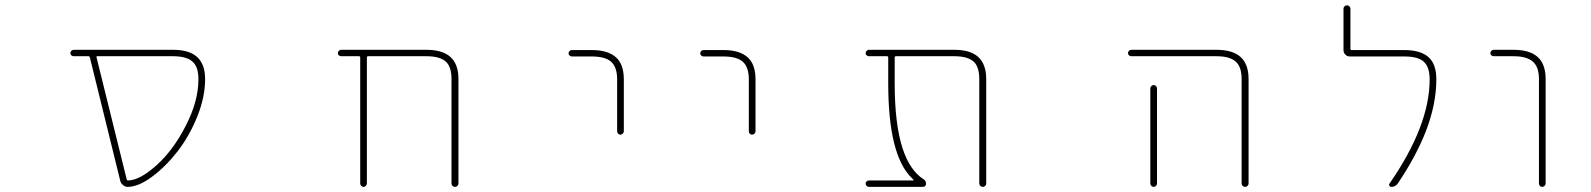

<svg xmlns="http://www.w3.org/2000/svg" viewBox="-20 -733 6040 729"><path d="M465.8 -23.4Q465.8 -23.4 464.8 -23.4Q455.1 -23.4 447.3 -30.3Q438.5 -37.1 436.5 -46.9L321.3 -514.6Q320.3 -519.5 315.4 -519.5H259.8Q254.9 -519.5 251 -522.9Q247.1 -526.4 247.1 -531.2Q247.1 -536.1 251 -540Q254.9 -543.9 259.8 -543.9H637.7Q699.2 -543.9 729 -516.1Q758.8 -488.3 758.8 -432.6Q758.8 -364.3 728.5 -289.1Q698.2 -214.8 653.3 -157.2Q608.4 -99.6 556.6 -61.5Q506.8 -24.4 465.8 -23.4ZM460.9 -52.7Q461.9 -47.9 465.8 -47.9Q509.8 -47.9 574.2 -105.5Q637.7 -162.1 685.5 -255.9Q733.4 -348.6 733.4 -432.6Q733.4 -479.5 710.9 -499Q688.5 -519.5 637.7 -519.5H349.6Q344.7 -519.5 346.7 -514.6Z M1694.3 -36.1V-432.6Q1694.3 -479.5 1672.9 -499Q1650.4 -519.5 1598.6 -519.5H1377.9Q1373 -519.5 1373 -514.6V-36.1Q1373 -31.2 1369.1 -27.3Q1365.2 -23.4 1360.4 -23.4Q1355.5 -23.4 1351.6 -27.3Q1347.7 -31.2 1347.7 -36.1V-514.6Q1347.7 -519.5 1342.8 -519.5H1275.4Q1270.5 -519.5 1266.6 -522.9Q1262.7 -526.4 1262.7 -531.2Q1262.7 -536.1 1266.6 -540Q1270.5 -543.9 1275.4 -543.9H1598.6Q1660.2 -543.9 1690.4 -516.6Q1720.7 -489.3 1720.7 -432.6V-36.1Q1720.7 -31.2 1716.8 -27.3Q1712.9 -23.4 1707.5 -23.4Q1702.1 -23.4 1698.2 -27.3Q1694.3 -31.2 1694.3 -36.1Z M2323.2 -234.4V-431.6Q2323.2 -478.5 2299.8 -499Q2277.3 -518.6 2226.6 -518.6H2151.4Q2146.5 -518.6 2142.6 -522Q2138.7 -525.4 2138.7 -530.8Q2138.7 -536.1 2142.6 -539.6Q2146.5 -543 2151.4 -543H2226.6Q2288.1 -543 2318.4 -515.6Q2348.6 -489.3 2348.6 -431.6V-234.4Q2348.6 -229.5 2344.7 -225.6Q2340.8 -221.7 2335.4 -221.7Q2330.1 -221.7 2326.7 -225.6Q2323.2 -229.5 2323.2 -234.4Z M2823.2 -234.4V-431.6Q2823.2 -478.5 2799.8 -499Q2777.3 -518.6 2726.6 -518.6H2651.4Q2646.5 -518.6 2642.6 -522Q2638.7 -525.4 2638.7 -530.8Q2638.7 -536.1 2642.6 -539.6Q2646.5 -543 2651.4 -543H2726.6Q2788.1 -543 2818.4 -515.6Q2848.6 -489.3 2848.6 -431.6V-234.4Q2848.6 -229.5 2844.7 -225.6Q2840.8 -221.7 2835.4 -221.7Q2830.1 -221.7 2826.7 -225.6Q2823.2 -229.5 2823.2 -234.4Z M3698.2 -36.1V-432.6Q3698.2 -479.5 3676.8 -499Q3654.3 -519.5 3603.5 -519.5H3381.8Q3377 -519.5 3377 -514.6V-417Q3377 -261.7 3407.2 -168.9Q3434.6 -85.9 3486.3 -52.7Q3496.1 -46.9 3496.1 -35.2Q3496.1 -30.3 3492.7 -26.9Q3489.3 -23.4 3484.4 -23.4H3279.3Q3274.4 -23.4 3270.5 -27.3Q3266.6 -31.2 3266.6 -36.1Q3266.6 -41 3270.5 -44.4Q3274.4 -47.9 3279.3 -47.9H3447.3Q3448.2 -47.9 3448.7 -49.3Q3449.2 -50.8 3448.2 -50.8L3442.4 -56.6Q3397.5 -99.6 3375 -189.5Q3352.5 -279.3 3352.5 -417V-514.6Q3352.5 -519.5 3347.7 -519.5H3279.3Q3274.4 -519.5 3270.5 -522.9Q3266.6 -526.4 3266.6 -531.2Q3266.6 -536.1 3270.5 -540Q3274.4 -543.9 3279.3 -543.9H3603.5Q3665 -543.9 3694.8 -516.1Q3724.6 -488.3 3724.6 -432.6V-36.1Q3724.6 -31.2 3720.7 -27.3Q3716.8 -23.4 3711.4 -23.4Q3706.1 -23.4 3702.1 -27.3Q3698.2 -31.2 3698.2 -36.1Z M4694.3 -36.1V-432.6Q4694.3 -479.5 4671.9 -499Q4649.4 -519.5 4598.6 -519.5H4275.4Q4270.5 -519.5 4266.6 -522.9Q4262.7 -526.4 4262.7 -531.2Q4262.7 -536.1 4266.6 -540Q4270.5 -543.9 4275.4 -543.9H4598.6Q4660.2 -543.9 4690.4 -516.6Q4720.7 -489.3 4720.7 -432.6V-36.1Q4720.7 -31.2 4716.8 -27.3Q4712.9 -23.4 4707.5 -23.4Q4702.1 -23.4 4698.2 -27.3Q4694.3 -31.2 4694.3 -36.1ZM4347.7 -36.1V-397.5Q4347.7 -402.3 4351.6 -406.2Q4355.5 -410.2 4360.4 -410.2Q4365.2 -410.2 4369.1 -406.2Q4373 -402.3 4373 -397.5V-36.1Q4373 -31.2 4369.1 -27.3Q4365.2 -23.4 4360.4 -23.4Q4355.5 -23.4 4351.6 -27.3Q4347.7 -31.2 4347.7 -36.1Z M5262.7 -23.4Q5257.8 -23.4 5255.4 -27.8Q5252.9 -32.2 5255.9 -36.1Q5408.2 -255.9 5408.2 -431.6Q5408.2 -478.5 5385.7 -499Q5364.3 -518.6 5311.5 -518.6H5105.5Q5094.7 -518.6 5087.9 -525.9Q5081.1 -533.2 5081.1 -543V-700.2Q5081.1 -705.1 5085 -709Q5088.9 -712.9 5094.2 -712.9Q5099.6 -712.9 5103.5 -709Q5107.4 -705.1 5107.4 -700.2V-547.9Q5107.4 -543 5111.3 -543H5311.5Q5374 -543 5404.3 -515.6Q5433.6 -489.3 5433.6 -431.6Q5433.6 -338.9 5394.5 -236.3Q5357.4 -140.6 5287.1 -36.1Q5278.3 -23.4 5262.7 -23.4Z M5823.2 -36.1V-432.6Q5823.2 -479.5 5799.8 -499Q5777.3 -519.5 5726.6 -519.5H5651.4Q5646.5 -519.5 5642.6 -522.9Q5638.7 -526.4 5638.7 -531.2Q5638.7 -536.1 5642.6 -540Q5646.5 -543.9 5651.4 -543.9H5726.6Q5788.1 -543.9 5818.4 -516.6Q5848.6 -489.3 5848.6 -432.6V-36.1Q5848.6 -31.2 5844.7 -27.3Q5840.8 -23.4 5835.4 -23.4Q5830.1 -23.4 5826.7 -27.3Q5823.2 -31.2 5823.2 -36.1Z"/></svg>

Font: Rounded-L Mgen+ 2m thin
Style: Regular
Weight: 100
Designer: [Source Han Sans]
Ryoko NISHIZUKA  (kana & ideographs); Paul D. Hunt (Latin, Greek & Cyrillic); Wenlong ZHANG  (bopomofo
Version: Version 1.059.20150602